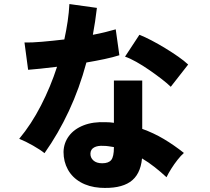

<svg xmlns="http://www.w3.org/2000/svg" viewBox="-20 -858 1040 949"><path d="M474 70Q419 66 378 42.5Q337 19 315.5 -20Q294 -59 294 -107Q295 -151 320.5 -185.5Q346 -220 393 -238.5Q440 -257 504 -254Q524 -254 543 -251V-460H683V-221Q739 -201 789.5 -171Q840 -141 889 -102Q874 -89 857.5 -68Q841 -47 826.5 -24Q812 -1 803 18Q775 -8 744.5 -32Q714 -56 682 -75Q674 7 622.5 41.5Q571 76 474 70ZM200 -101Q179 -118 143 -138.5Q107 -159 75 -172Q135 -244 182.5 -336.5Q230 -429 262 -528Q216 -522 179 -518.5Q142 -515 119 -513L101 -648Q134 -647 186.5 -651.5Q239 -656 298 -663Q308 -709 314.5 -753Q321 -797 323 -838L459 -819Q455 -785 450 -751.5Q445 -718 439 -686Q471 -692 499.5 -699Q528 -706 552 -713L570 -585Q539 -575 496.5 -566Q454 -557 407 -549Q373 -422 320.5 -309.5Q268 -197 200 -101ZM824 -429Q808 -445 779.5 -467Q751 -489 718.5 -511.5Q686 -534 654 -552Q622 -570 598 -578L669 -686Q695 -676 728.5 -658.5Q762 -641 796.5 -620Q831 -599 861 -578Q891 -557 910 -539ZM485 -51Q517 -51 530 -67.5Q543 -84 543 -129V-131Q530 -133 517.5 -135Q505 -137 492 -137Q463 -139 445.5 -129.5Q428 -120 427 -100Q426 -79 441.5 -65Q457 -51 485 -51Z"/></svg>

Font: Zen Kaku Gothic New Black
Style: Regular
Weight: 900
Designer: Yoshimichi Ohira
Foundry: Positype
Version: Version 1.001